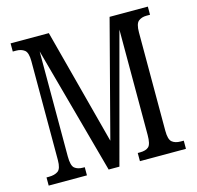

<svg xmlns="http://www.w3.org/2000/svg" viewBox="-104 -823 953 931"><g transform="rotate(-15 372.5 -357.0)"><path d="M28 0V-41H40Q69 -41 86 -53Q103 -65 103 -108V-605Q103 -648 86.5 -660.5Q70 -673 45 -673H28V-714H220L373 -133L525 -714H717V-673H699Q675 -673 659 -660.5Q643 -648 643 -604V-110Q643 -67 658.5 -54Q674 -41 702 -41H717V0H486V-41H497Q527 -41 541 -54Q555 -67 555 -113V-642L383 0H329L154 -640V-113Q154 -66 169.5 -53.5Q185 -41 211 -41H220V0Z"/></g></svg>

Font: Noto Serif Bengali ExtraCondensed
Style: Regular
Weight: 400
Width: 2
Designer: Juan Bruce, Universal Thirst, Indian Type Foundry and the Monotype Design Team.
Foundry: Monotype Imaging Inc.
Version: Version 2.003; ttfautohint (v1.8.4.7-5d5b)